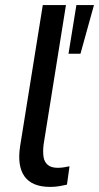

<svg xmlns="http://www.w3.org/2000/svg" viewBox="-20 -725 389 754"><path d="M177 9Q106 9 76.5 -32Q47 -73 59 -151L148 -705H239L151 -156Q148 -129 151 -109Q154 -89 167.5 -77.5Q181 -66 207 -66Q219 -66 231.5 -68Q244 -70 253 -72L243 0Q226 4 210 6.5Q194 9 177 9ZM249 -514 280 -705H349L296 -514Z"/></svg>

Font: Nunito Sans 10pt SemiCondensed Medium
Style: Italic
Weight: 500
Width: 4
Italic angle: -9°
Designer: Vernon Adams
Foundry: Vernon Adams
Version: Version 3.101;gftools[0.9.27]